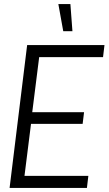

<svg xmlns="http://www.w3.org/2000/svg" viewBox="-20 -921 532 941"><path d="M406 0H27L113 -700H492L485 -641H172L138 -371H392L385 -314H132L100 -59H413ZM335 -768H290L266 -901H325Z"/></svg>

Font: Kulim Park Light
Style: Italic
Weight: 300
Italic angle: -8°
Designer: Noponies / Dale Sattler
Foundry: Noponies
Version: Version 1.000; ttfautohint (v1.8.3)